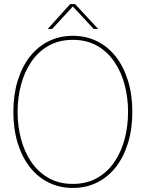

<svg xmlns="http://www.w3.org/2000/svg" viewBox="-20 -917 720 949"><path d="M340 12Q275 12 221 -14.5Q167 -41 128 -90.5Q89 -140 67.5 -209.5Q46 -279 46 -364Q46 -449 67.5 -518.5Q89 -588 128 -637.5Q167 -687 221 -713.5Q275 -740 340 -740Q405 -740 459 -713.5Q513 -687 552 -637.5Q591 -588 612.5 -518.5Q634 -449 634 -364Q634 -279 612.5 -209.5Q591 -140 552 -90.5Q513 -41 459 -14.5Q405 12 340 12ZM340 -8Q409 -8 460.5 -37.5Q512 -67 546 -117.5Q580 -168 596.5 -231.5Q613 -295 613 -364Q613 -433 596.5 -496.5Q580 -560 546 -610.5Q512 -661 460.5 -690.5Q409 -720 340 -720Q271 -720 219.5 -690.5Q168 -661 134 -610.5Q100 -560 83.5 -496.5Q67 -433 67 -364Q67 -295 83.5 -231.5Q100 -168 134 -117.5Q168 -67 219.5 -37.5Q271 -8 340 -8ZM216 -774 327 -897H351L465 -774H443L340 -885L238 -774Z"/></svg>

Font: Murecho Thin Thin
Style: Regular
Weight: 250
Version: Version 1.010